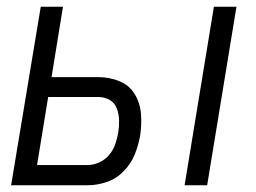

<svg xmlns="http://www.w3.org/2000/svg" viewBox="-20 -550 760 570"><path d="M528 0H595L682 -530H615ZM13 0H240Q268 0 296.5 -9.5Q325 -19 347 -41.5Q369 -64 380 -91.5Q391 -119 396 -147Q401 -180 398.5 -212Q396 -244 380 -270.5Q364 -297 334.5 -309Q305 -321 272 -321H133L167 -530H101ZM90 -60 123 -262H272Q291 -262 306 -253Q321 -244 327 -227.5Q333 -211 333.5 -192.5Q334 -174 331 -156Q328 -139 322 -121.5Q316 -104 303.5 -89.5Q291 -75 274 -67.5Q257 -60 239 -60Z"/></svg>

Font: Iosevka Sparkle Light Oblique
Style: Regular
Weight: 300
Italic angle: -9°
Designer: Belleve Invis
Foundry: Belleve Invis
Version: Version 4.5.0; ttfautohint (v1.8.3)